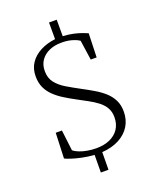

<svg xmlns="http://www.w3.org/2000/svg" viewBox="-175 -964 981 1193"><g transform="rotate(-20 315.0 -367.0)"><path d="M281 126 282 10Q240.5 7 202.2 -1Q164 -9 136 -18.2Q108 -27.5 95.5 -34L102 -202H143L159.5 -65Q173.5 -53.5 197 -44.2Q220.5 -35 249.2 -30Q278 -25 307.5 -25Q358.5 -25 396.8 -42Q435 -59 456.5 -91.2Q478 -123.5 478 -169Q478 -205 462.5 -231.5Q447 -258 420.5 -278.2Q394 -298.5 360.5 -316.5Q327 -334.5 292 -353.5Q254.5 -373.5 220.8 -394.5Q187 -415.5 160.8 -440.8Q134.5 -466 119.5 -498.2Q104.5 -530.5 104.5 -573.5Q104.5 -624.5 129.8 -661.5Q155 -698.5 198.5 -721Q242 -743.5 297 -750V-860H348V-751Q387 -749 418 -742Q449 -735 471.2 -726.8Q493.5 -718.5 506 -713L501 -555H462L443 -686Q425 -699 392.8 -708Q360.5 -717 323.5 -716Q280.5 -716 245.5 -700.8Q210.5 -685.5 189.8 -656.2Q169 -627 169 -584.5Q169 -538.5 193.5 -507.5Q218 -476.5 257.5 -453Q297 -429.5 342 -405.5Q383.5 -383.5 420.2 -361.8Q457 -340 484.8 -314.8Q512.5 -289.5 528.5 -257.2Q544.5 -225 544.5 -181.5Q544.5 -128 519 -86.5Q493.5 -45 445.8 -19.8Q398 5.5 332.5 10L331.5 126Z"/></g></svg>

Font: Merriweather 96pt Light
Style: Regular
Weight: 300
Version: Version 2.100